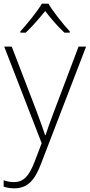

<svg xmlns="http://www.w3.org/2000/svg" viewBox="-23 -784 489 1046"><path d="M241 -764H205C181 -722 125 -654 88 -613V-606H117C153 -640 193 -686 223 -724C252 -686 291 -640 328 -606H357V-613C320 -653 265 -722 241 -764ZM0 -530 204 -4 166 96C135 176 106 208 52 208C31 208 15 204 -3 198V233C16 239 34 242 55 242C128 242 167 197 201 107L446 -530H405L273 -181C250 -122 235 -77 225 -47H223C213 -78 197 -122 174 -184L41 -530Z"/></svg>

Font: Noto Sans Sinhala UI ExtraLight
Style: Regular
Weight: 200
Designer: Jelle Bosma - Monotype Design Team
Foundry: Monotype Imaging Inc.
Version: Version 2.006